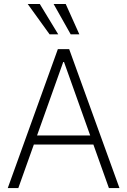

<svg xmlns="http://www.w3.org/2000/svg" viewBox="-20 -957 646 977"><path d="M19.5 0 274.4 -707H332L587.9 0H534.2L455.1 -221.7H152.3L73.2 0ZM439 -267.6 305.7 -641.6H301.8L168.5 -267.6ZM121.1 -936.5H182.6L276.4 -782.2H232.4ZM252.9 -936.5H314.5L383.8 -782.2H339.8Z"/></svg>

Font: Pretendard JP ExtraLight
Style: Regular
Weight: 200
Designer: Base glyphs from Inter by Rasmus Andersson; Hangeul glyphs from Noto Sans CJK(Source Han Sans) by Jang Soo-young and Kan
Foundry: Kil Hyung-jin
Version: Version 1.309